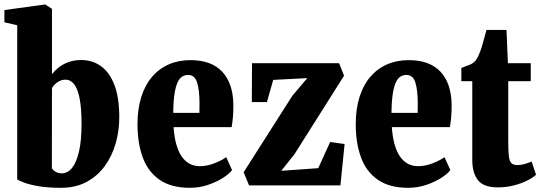

<svg xmlns="http://www.w3.org/2000/svg" viewBox="-25 -840 2449 870"><path d="M-5 -739V-794.5L177.5 -819.5H180L210.5 -800V-504Q221.5 -518.5 239.5 -533.2Q257.5 -548 283.8 -558Q310 -568 343.5 -568Q392 -568 430.8 -541.5Q469.5 -515 492.5 -457.5Q515.5 -400 515.5 -308.5Q515.5 -247 499 -189.8Q482.5 -132.5 449.5 -87.2Q416.5 -42 367 -15.5Q317.5 11 251.5 11Q190 11 148 3.5Q106 -4 82.5 -13.2Q59 -22.5 53 -27V-725.5ZM273 -479Q256 -479 243 -472Q230 -465 221.5 -455.8Q213 -446.5 210.5 -440L210 -78Q215.5 -68 228 -61.2Q240.5 -54.5 254.5 -54.5Q282 -54.5 302 -79.8Q322 -105 333.2 -154.5Q344.5 -204 344.5 -277.5Q344.5 -352.5 335.2 -396.5Q326 -440.5 309.8 -459.8Q293.5 -479 273 -479Z M835.5 11Q750 11 697.5 -25.8Q645 -62.5 621.5 -127.5Q598 -192.5 598 -277Q598 -345.5 614.8 -399.5Q631.5 -453.5 663.2 -491Q695 -528.5 739.2 -548Q783.5 -567.5 838.5 -567.5Q932.5 -567.5 981.8 -515.2Q1031 -463 1032.5 -365.5Q1032.5 -330.5 1030.2 -306.5Q1028 -282.5 1024.5 -264H761.5Q764.5 -220.5 773.5 -187.5Q782.5 -154.5 797.5 -132.2Q812.5 -110 833.2 -98.5Q854 -87 880.5 -87Q913.5 -87 947.5 -100.5Q981.5 -114 1000 -128L1026.5 -69.5Q1015 -53 985.8 -34.2Q956.5 -15.5 917.5 -2.2Q878.5 11 835.5 11ZM760 -328.5H878.5Q878.5 -339 878.8 -349.8Q879 -360.5 879 -371Q879 -431 868.2 -465.8Q857.5 -500.5 827 -500.5Q813 -500.5 801 -493.2Q789 -486 780 -467.2Q771 -448.5 765.8 -415Q760.5 -381.5 760 -328.5Z M1367.5 -486 1213 -478 1184.5 -377.5H1116L1117 -553.5H1511.5L1534 -497L1309.5 -141.5L1249.5 -66L1417 -78L1471 -196.5L1536.5 -187.5L1517.5 0H1103.5L1079 -59.5L1300 -406.5Z M1824.5 11Q1739 11 1686.5 -25.8Q1634 -62.5 1610.5 -127.5Q1587 -192.5 1587 -277Q1587 -345.5 1603.8 -399.5Q1620.5 -453.5 1652.2 -491Q1684 -528.5 1728.2 -548Q1772.5 -567.5 1827.5 -567.5Q1921.5 -567.5 1970.8 -515.2Q2020 -463 2021.5 -365.5Q2021.5 -330.5 2019.2 -306.5Q2017 -282.5 2013.5 -264H1750.5Q1753.5 -220.5 1762.5 -187.5Q1771.5 -154.5 1786.5 -132.2Q1801.5 -110 1822.2 -98.5Q1843 -87 1869.5 -87Q1902.5 -87 1936.5 -100.5Q1970.5 -114 1989 -128L2015.5 -69.5Q2004 -53 1974.8 -34.2Q1945.5 -15.5 1906.5 -2.2Q1867.5 11 1824.5 11ZM1749 -328.5H1867.5Q1867.5 -339 1867.8 -349.8Q1868 -360.5 1868 -371Q1868 -431 1857.2 -465.8Q1846.5 -500.5 1816 -500.5Q1802 -500.5 1790 -493.2Q1778 -486 1769 -467.2Q1760 -448.5 1754.8 -415Q1749.5 -381.5 1749 -328.5Z M2231 9Q2165.5 9 2140.2 -24.2Q2115 -57.5 2115 -115V-472H2065.5V-532Q2076.5 -537 2087.2 -540.5Q2098 -544 2107.2 -548.2Q2116.5 -552.5 2123.5 -559Q2130 -565 2135 -572.8Q2140 -580.5 2144 -590Q2148 -599.5 2152 -610Q2157 -623 2161.2 -638.5Q2165.5 -654 2170.2 -671Q2175 -688 2179.5 -704.5H2270L2276.5 -553.5H2380V-472H2278V-204.5Q2278 -158.5 2280.5 -134.2Q2283 -110 2292 -101Q2301 -92 2319.5 -92Q2337 -92 2354 -97.2Q2371 -102.5 2384 -108L2404 -48Q2388.5 -34 2362 -21Q2335.5 -8 2302 0.5Q2268.5 9 2231 9Z"/></svg>

Font: Merriweather 24pt SemiCondensed Black
Style: Regular
Weight: 900
Width: 4
Designer: Eben Sorkin
Foundry: Eben Sorkin
Version: Version 2.100